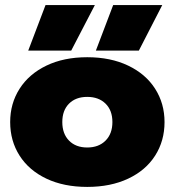

<svg xmlns="http://www.w3.org/2000/svg" viewBox="-20 -720 687 755"><path d="M159 -700H353L260 -521H91ZM425 -700H618L526 -521H357ZM20 -240Q20 -313 57 -371Q94 -429 162.5 -462Q231 -495 323 -495Q415 -495 484 -462Q553 -429 590 -371Q627 -313 627 -240Q627 -166 590 -108Q553 -50 484 -17.5Q415 15 323 15Q231 15 162.5 -17.5Q94 -50 57 -108Q20 -166 20 -240ZM422 -240Q422 -286 395 -312.5Q368 -339 323 -339Q278 -339 251.5 -312.5Q225 -286 225 -240Q225 -194 251.5 -167Q278 -140 323 -140Q368 -140 395 -167Q422 -194 422 -240Z"/></svg>

Font: Prompt ExtraBold
Style: Regular
Weight: 800
Designer: Katatrad Team
Foundry: CadsonDemak
Version: Version 1.000